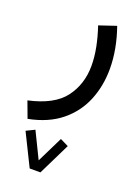

<svg xmlns="http://www.w3.org/2000/svg" viewBox="-147 -329 629 860"><g transform="rotate(20 168.0 101.0)"><path d="M107.9 468.3 32.7 315.9 72.8 296.4 133.3 420.4 194.3 296.4 233.9 315.9 159.2 468.3ZM22.9 262.7 -5.9 185.1Q113.3 159.2 162.1 94.5Q210.9 29.8 210.9 -58.6Q210.9 -100.1 201.9 -145.8Q192.9 -191.4 176.8 -238.8L257.8 -266.1Q293 -166 293 -73.2Q293 8.3 264.4 77.9Q235.8 147.5 176 196Q116.2 244.6 22.9 262.7Z"/></g></svg>

Font: Vazirmatn UI
Style: Regular
Weight: 400
Designer: Saber Rastikerdar
Foundry: Saber Rastikerdar
Version: Version 33.003